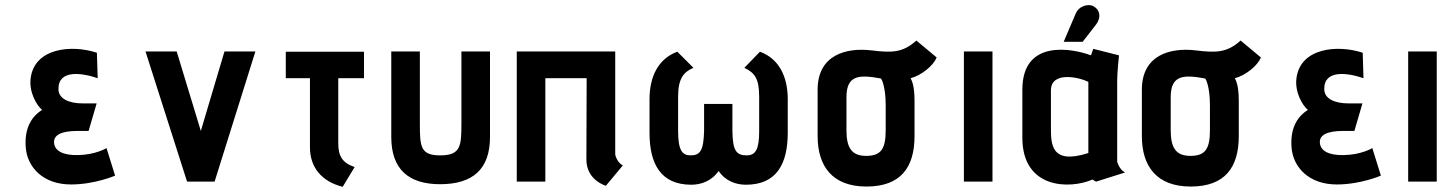

<svg xmlns="http://www.w3.org/2000/svg" viewBox="-20 -699 5587 739"><path d="M390 -129C390 -129 348 -103 279 -102C223 -101 188 -118 188 -153C188 -178 214 -195 277 -195H321L352 -301H299C245 -301 205 -319 205 -356C204 -432 295 -419 356 -398L353 -496C256 -528 113 -515 98 -398C91 -345 121 -293 142 -276C98 -248 74 -202 79 -132C85 -54 147 11 253 11C345 11 423 -23 423 -23Z M806 0 963 -501H844L753 -195L660 -501H540L700 0Z M1345 -56C1298 -72 1282 -98 1282 -147V-398H1381V-500H1080V-398H1173V-132C1173 -54 1219 0 1299 20Z M1756 -227C1756 -137 1754 -101 1674 -101C1598 -101 1596 -135 1596 -225V-501H1486V-172C1486 -47 1553 10 1674 10C1799 10 1866 -47 1866 -172V-501H1756Z M2377 -62C2353 -76 2348 -104 2348 -104V-501H1969V0H2079V-398H2238L2237 -85C2237 -5 2312 16 2312 16Z M2902 -195C2902 -127 2890 -101 2854 -101C2814 -101 2800 -119 2799 -195V-299H2690V-195C2688 -119 2675 -101 2638 -101C2606 -101 2590 -120 2590 -195V-327C2590 -398 2612 -422 2649 -438L2587 -500C2514 -473 2480 -405 2480 -317V-188C2480 -68 2523 12 2641 12C2678 12 2719 -2 2746 -41C2772 -2 2813 12 2851 12C2969 12 3012 -68 3012 -188V-317C3012 -405 2978 -473 2905 -500L2845 -438C2884 -419 2902 -398 2902 -327Z M3500 -310C3500 -375 3488 -390 3485 -398C3525 -408 3573 -446 3585 -478L3507 -543C3456 -497 3415 -495 3335 -505C3236 -517 3127 -487 3127 -354V-175C3127 -59 3184 19 3315 19C3447 19 3500 -55 3500 -175ZM3389 -198C3389 -126 3371 -99 3314 -99C3258 -99 3238 -130 3238 -198V-325C3238 -411 3288 -412 3370 -397C3373 -397 3389 -365 3389 -294Z M3800 0V-501H3690V0Z M4310 -35C4286 -49 4280 -77 4280 -77V-389C4280 -421 4287 -486 4287 -486L4188 -511L4179 -486C4110 -512 3915 -551 3915 -354V-169C3915 29 4098 30 4185 -8C4185 -8 4197 0 4199 0ZM4169 -110C4023 -63 4025 -147 4025 -211V-351C4025 -425 4130 -403 4169 -384ZM4147 -538 4196 -601C4223 -635 4211 -664 4187 -676C4171 -684 4134 -679 4120 -646L4074 -538Z M4748 -310C4748 -375 4736 -390 4733 -398C4773 -408 4821 -446 4833 -478L4755 -543C4704 -497 4663 -495 4583 -505C4484 -517 4375 -487 4375 -354V-175C4375 -59 4432 19 4563 19C4695 19 4748 -55 4748 -175ZM4637 -198C4637 -126 4619 -99 4562 -99C4506 -99 4486 -130 4486 -198V-325C4486 -411 4536 -412 4618 -397C4621 -397 4637 -365 4637 -294Z M5262 -129C5262 -129 5220 -103 5151 -102C5095 -101 5060 -118 5060 -153C5060 -178 5086 -195 5149 -195H5193L5224 -301H5171C5117 -301 5077 -319 5077 -356C5076 -432 5167 -419 5228 -398L5225 -496C5128 -528 4985 -515 4970 -398C4963 -345 4993 -293 5014 -276C4970 -248 4946 -202 4951 -132C4957 -54 5019 11 5125 11C5217 11 5295 -23 5295 -23Z M5510 0V-501H5400V0Z"/></svg>

Font: Advent Pro
Style: Bold
Weight: 700
Designer: Andreas Kalpakidis
Foundry: Andreas Kalpakidis
Version: Version 2.002 2008